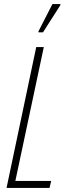

<svg xmlns="http://www.w3.org/2000/svg" viewBox="-20 -918 315 938"><path d="M12 0 157 -688H194L55 -34H230L222 0ZM168 -760V-765L236 -898H275V-893L190 -760Z"/></svg>

Font: Saira ExtraCondensed Thin
Style: Italic
Weight: 250
Width: 2
Italic angle: -12°
Designer: Hector Gatti with collaboration of the Omnibus-Type team
Foundry: Omnibus-Type
Version: Version 1.101